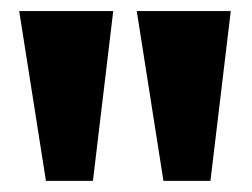

<svg xmlns="http://www.w3.org/2000/svg" viewBox="-20 -798 461 351"><path d="M149.9 -467.3H64L15.1 -777.8H187ZM364.7 -467.3H278.8L230 -777.8H401.9Z"/></svg>

Font: Anton
Style: Regular
Weight: 400
Foundry: vernon adams
Version: Version 1.000